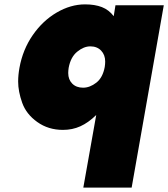

<svg xmlns="http://www.w3.org/2000/svg" viewBox="-20 -588 769 878"><path d="M69 -278Q84 -361 129.5 -427Q175 -493 239 -530.5Q303 -568 369 -568Q414 -568 446 -555.5Q478 -543 500 -514L508 -564H729L582 270H361L420 -62Q384 -27 347.5 -10.5Q311 6 268 6Q201 6 150.5 -30Q100 -66 81.5 -118Q63 -170 63 -215Q63 -245 69 -278ZM459 -282Q461 -295 461 -307Q461 -337 442.5 -356.5Q424 -376 393 -376Q363 -376 333 -351.5Q303 -327 294 -278Q292 -265 292 -254Q292 -224 310.5 -205.5Q329 -187 360 -187Q391 -187 420.5 -210Q450 -233 459 -282Z"/></svg>

Font: Fz Poppins Black
Style: Italic
Weight: 900
Italic angle: -10°
Designer: Ninad Kale (Devanagari), Jonny Pinhorn (Latin)
Foundry: Indian Type Foundry
Version: Vit hóa bi Vntype.Com & FontZin.Com